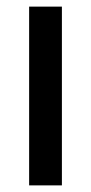

<svg xmlns="http://www.w3.org/2000/svg" viewBox="-20 -560 276 580"><path d="M167 0V-540H68V0Z"/></svg>

Font: Noto Sans Myanmar UI Condensed Medium
Style: Regular
Weight: 500
Width: 3
Designer: Monotype Design Team
Foundry: Monotype Imaging Inc.
Version: Version 2.103